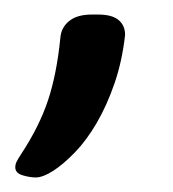

<svg xmlns="http://www.w3.org/2000/svg" viewBox="-20 -128 238 264"><path d="M115 -108Q134 -108 143 -100.5Q152 -93 152 -80Q148 -44 137.5 -13.5Q127 17 113 41Q99 65 83 81.5Q67 98 53 107Q39 116 29 116Q21 116 11 113Q1 110 1 102Q1 98 3 94Q5 90 9 84Q34 46 46 10Q58 -26 63 -76Q64 -90 75 -99Q86 -108 106 -108Z"/></svg>

Font: Asap VF Beta
Style: Italic
Weight: 400
Italic angle: -6°
Designer: Pablo Cosgaya
Foundry: Pablo Cosgaya
Version: Version 1.007